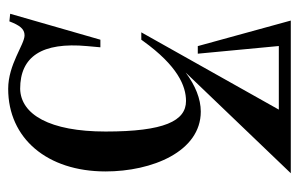

<svg xmlns="http://www.w3.org/2000/svg" viewBox="-154 -586 748 481"><g transform="rotate(90 220.5 -346.0)"><path d="M260 -474.5C228.2 -474.5 194.4 -460.8 162.2 -436.6L414.5 -700H32L96 -467H115L95.8 -670H255.1L61.5 -325.5H80L83 -329.7C145.6 -416.7 196.1 -437.5 233.5 -437.5C283.5 -437.5 310 -383 310 -236C310 -95.5 267 -23.5 203 -22C122.5 -22 85.5 -76 96 -190L99 -223H80L15 3L34 5C44 -21 53 -33 69 -33C92 -33 142 8 203 8C327 8 410 -89.5 410 -236C410 -352 360.5 -474.5 260 -474.5Z"/></g></svg>

Font: Picaflor 12 pt
Style: Regular
Weight: 400
Designer: Ariel Martín Pérez
Foundry: Tunera Type Foundry
Version: Version 1.000;hotconv 1.0.109;makeotfexe 2.5.65596